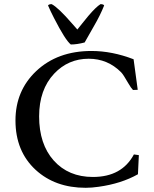

<svg xmlns="http://www.w3.org/2000/svg" viewBox="-20 -894 743 927"><path d="M428.7 -39.6Q568.4 -39.6 626.5 -148.4L650.4 -145L646 -52.7Q565.4 -7.3 456.1 7.8Q422.9 12.7 393.6 12.7Q246.6 12.7 152.3 -73.7Q54.7 -163.6 54.7 -312.5Q54.7 -455.6 154.3 -550.3Q257.3 -647.9 421.9 -647.9Q521 -647.9 625 -607.9L645 -460.4L622.1 -459.5Q612.8 -468.8 599.6 -491.7Q575.2 -534.7 564.5 -545.4Q499.5 -610.4 408.2 -610.4Q309.6 -610.4 241.7 -538.6Q168.9 -461.4 168.9 -332Q168.9 -198.2 239.3 -119.1Q310.5 -39.6 428.7 -39.6ZM211.9 -867.7Q215.8 -874 229.5 -874Q261.2 -857.4 327.6 -780.8Q343.3 -762.7 353.5 -751.5Q363.8 -764.2 377.7 -781.7Q391.6 -799.3 406.7 -817.4Q443.4 -860.4 465.3 -874Q479 -874 482.9 -867.7Q463.9 -819.8 432.1 -765.4Q400.4 -710.9 388.7 -689Q351.6 -679.2 321.8 -679.2Q295.4 -700.2 240.7 -807.1Q222.2 -843.3 211.9 -867.7Z"/></svg>

Font: RadleyRegular
Style: Regular
Weight: 400
Designer: vernon adams
Foundry: vernon adams
Version: Version 1.000;PS 001.001;hotconv 1.0.56